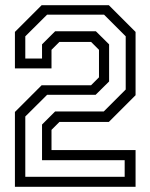

<svg xmlns="http://www.w3.org/2000/svg" viewBox="-20 -720 580 740"><path d="M37.5 0V-288.5L140.5 -391.5H331L361.5 -422V-528L331 -558.5H209L178.5 -528V-456.5H37.5V-597L140.5 -700H399.5L502.5 -597V-353L399.5 -250H209L178.5 -219.5V-141.5H502.5V0ZM77.5 -38.5H460.5V-102.5H142V-240L192.5 -290.5H380L464.5 -375V-580L381 -663.5H161.5L77.5 -580V-494.5H142V-549L192.5 -599.5H349.5L400.5 -549V-406L348.5 -354.5H161.5L77.5 -271Z"/></svg>

Font: Tourney Thin
Style: Regular
Weight: 400
Version: Version 1.015